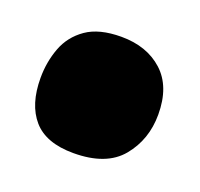

<svg xmlns="http://www.w3.org/2000/svg" viewBox="-59 -299 389 374"><g transform="rotate(20 135.0 -112.5)"><path d="M136 -235Q189 -235 222 -205Q255 -175 255 -117Q255 -65 224 -27.5Q193 10 125 10Q68 10 41.5 -20.5Q15 -51 15 -106Q15 -139 26 -168.5Q37 -198 63.5 -216.5Q90 -235 136 -235Z"/></g></svg>

Font: DynaPuff
Style: Bold
Weight: 700
Designer: Toshi Omagari, Jennifer Daniel
Foundry: Google Fonts
Version: Version 2.000